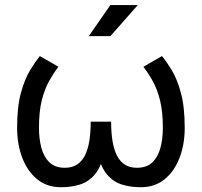

<svg xmlns="http://www.w3.org/2000/svg" viewBox="-20 -743 811 772"><path d="M48.8 -228.5Q48.8 -314 64.2 -369.9Q79.6 -425.8 101.1 -460.7Q122.6 -495.6 140.1 -517.6L214.8 -474.6Q194.8 -448.2 177 -416.3Q159.2 -384.3 147.9 -339.4Q136.7 -294.4 136.7 -228.5Q136.7 -184.6 146.5 -148.2Q156.2 -111.8 179 -90.1Q201.7 -68.4 240.7 -68.4Q270 -68.4 290 -81.5Q310.1 -94.7 322 -119.1Q334 -143.6 339.4 -177.7Q344.7 -211.9 344.7 -253.9H410.2Q410.2 -171.4 397.2 -119.6Q384.3 -67.9 359.9 -39.8Q335.4 -11.7 301.3 -1Q267.1 9.8 225.1 9.8Q168.9 9.8 129.6 -22.2Q90.3 -54.2 69.6 -108.4Q48.8 -162.6 48.8 -228.5ZM722.7 -228.5Q722.7 -162.6 701.9 -108.4Q681.2 -54.2 641.8 -22.2Q602.5 9.8 546.4 9.8Q504.4 9.8 470.2 -1Q436 -11.7 411.6 -39.8Q387.2 -67.9 374.3 -119.6Q361.3 -171.4 361.3 -253.9H426.8Q426.8 -211.9 432.1 -177.7Q437.5 -143.6 449.5 -119.1Q461.4 -94.7 481.4 -81.5Q501.5 -68.4 530.8 -68.4Q569.8 -68.4 592.5 -90.1Q615.2 -111.8 625 -148.2Q634.8 -184.6 634.8 -228.5Q634.8 -294.4 623.5 -339.4Q612.3 -384.3 594.5 -416.3Q576.7 -448.2 556.6 -474.6L631.3 -517.6Q649.4 -495.6 670.7 -460.7Q691.9 -425.8 707.3 -369.9Q722.7 -314 722.7 -228.5ZM423.8 -597.7H336.9L423.8 -722.7H534.2Z"/></svg>

Font: Giphurs
Style: Regular
Weight: 400
Version: Version 2.010